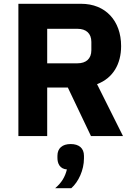

<svg xmlns="http://www.w3.org/2000/svg" viewBox="-20 -718 714 1013"><path d="M353 42C309 42 283 64 283 104V115C283 144 295 173 333 176C323 216 305 246 271 275H356C394 242 423 179 423 118V104C423 64 397 42 353 42ZM229 -256H338L460 0H629L492 -274C577 -306 619 -381 619 -475C619 -608 537 -698 408 -698H77V0H229ZM229 -384V-566H389C434 -566 462 -542 462 -497V-453C462 -408 434 -384 389 -384Z"/></svg>

Font: LVC Sans
Style: Bold
Weight: 700
Designer: Mike Abbink, Paul van der Laan, Pieter van Rosmalen
Foundry: Bold Monday
Version: Version 3.0